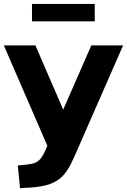

<svg xmlns="http://www.w3.org/2000/svg" viewBox="-33 -773 654 989"><path d="M202.1 -2C180.7 47.4 163.1 68.8 112.8 73.7L58.6 79.6L70.3 196.3L119.6 193.4C293.5 183.1 314 117.2 376 -25.4L601.1 -539.1H437.5L292.5 -208.5L149.4 -539.1H-13.2L210.9 -22ZM455.1 -663.1V-752.9H131.8V-663.1Z"/></svg>

Font: Winston ExtraBold
Style: Regular
Weight: 800
Designer: Vernon Adams, Kim Jin-seong, David Berlow, Cristiano Sobral
Foundry: The Winston Project Authors
Version: Version 3.004